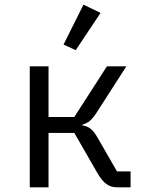

<svg xmlns="http://www.w3.org/2000/svg" viewBox="-20 -799 640 819"><path d="M107 0H187V-232H297L396 -60C421 -17 445 0 479 0H537V-68H479L395 -214C375 -248 358 -260 332 -264V-268C356 -274 370 -285 393 -320L519 -516H436L297 -300H187V-516H107ZM409 -744 336 -779 251 -609 303 -585Z"/></svg>

Font: IBM Plex Mono
Style: Regular
Weight: 400
Monospace: yes
Designer: Mike Abbink, Paul van der Laan, Pieter van Rosmalen
Foundry: Bold Monday
Version: Version 2.004